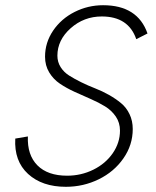

<svg xmlns="http://www.w3.org/2000/svg" viewBox="-20 -717 602 743"><path d="M234.9 5.9Q143.1 5.9 88.6 -43.9Q34.2 -93.8 39.1 -180.7L87.9 -189Q85 -117.2 124.8 -77.1Q164.6 -37.1 239.7 -37.1Q293.9 -37.1 341.1 -60.3Q388.2 -83.5 416.3 -124Q444.3 -164.6 444.3 -211.4Q444.3 -242.2 428.2 -265.9Q412.1 -289.6 386.7 -305.2Q361.3 -320.8 330.3 -334.2Q299.3 -347.7 268.3 -361.8Q237.3 -376 211.9 -393.1Q186.5 -410.2 170.4 -436.8Q154.3 -463.4 154.3 -497.6Q154.3 -552.2 185.5 -598.4Q216.8 -644.5 268.6 -670.7Q320.3 -696.8 378.9 -696.8Q512.7 -696.8 550.8 -587.4L507.3 -565.4Q477.1 -653.3 374 -653.3Q304.7 -653.3 253.4 -607.7Q202.1 -562 202.1 -501.5Q202.1 -477.1 214.6 -457.3Q227.1 -437.5 247.6 -424.6Q268.1 -411.6 294.4 -398.7Q320.8 -385.7 347.9 -375.2Q375 -364.7 401.4 -349.9Q427.7 -335 448.2 -318.1Q468.8 -301.3 481.2 -275.4Q493.7 -249.5 493.7 -217.8Q493.7 -155.8 457.5 -104Q421.4 -52.2 362.1 -23.2Q302.7 5.9 234.9 5.9Z"/></svg>

Font: HK Grotesk Light Legacy Italic
Style: Regular
Weight: 300
Italic angle: -13°
Designer: Alfredo Marco Pradil
Foundry: Hanken Design Co.
Version: Version 2.022;PS 002.022;hotconv 1.0.88;makeotf.lib2.5.64775